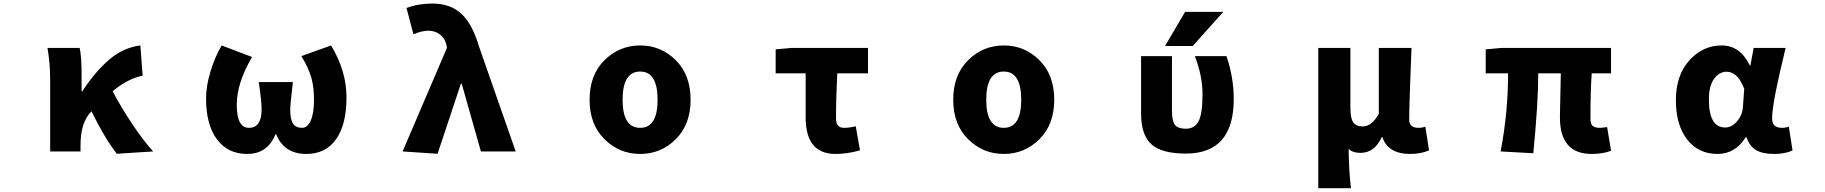

<svg xmlns="http://www.w3.org/2000/svg" viewBox="-20 -833 10040 1056"><path d="M822.3 0 622.1 12.7Q550.8 -81.1 483.4 -220.7L481.4 -218.8Q422.9 -160.2 422.9 -35.2V0H255.9V-391.6Q255.9 -486.3 241.2 -569.3H418Q428.7 -524.4 428.7 -426.8V-331.1H432.6Q503.9 -439.5 581.1 -505.4Q658.2 -571.3 752 -583L764.6 -417Q680.7 -399.4 599.6 -331.1Q644.5 -245.1 706.1 -152.8Q767.6 -60.5 822.3 0Z M1338.9 13.7Q1233.4 13.7 1173.3 -66.4Q1113.3 -146.5 1113.3 -293Q1113.3 -359.4 1137.7 -439.9Q1162.1 -520.5 1199.2 -583L1366.2 -519.5Q1282.2 -376 1282.2 -257.8Q1282.2 -129.9 1348.6 -129.9Q1418.9 -129.9 1418.9 -231.4Q1418.9 -274.4 1403.3 -381.8H1590.8Q1576.2 -255.9 1576.2 -231.4Q1576.2 -175.8 1591.8 -152.8Q1607.4 -129.9 1641.6 -129.9Q1671.9 -129.9 1689.5 -170.9Q1707 -211.9 1707 -285.2Q1707 -353.5 1692.4 -405.8Q1677.7 -458 1637.7 -524.4L1800.8 -583Q1885.7 -443.4 1885.7 -296.9Q1885.7 -148.4 1828.6 -67.4Q1771.5 13.7 1665 13.7Q1542 13.7 1499 -94.7H1495.1Q1452.1 13.7 1338.9 13.7Z M2386.7 12.7 2194.3 0 2438.5 -570.3 2435.5 -585Q2427.7 -622.1 2399.9 -643.1Q2372.1 -664.1 2336.9 -664.1Q2299.8 -664.1 2253.9 -644.5L2215.8 -789.1Q2281.2 -813.5 2357.4 -813.5Q2457 -813.5 2517.6 -757.3Q2578.1 -701.2 2615.2 -575.2L2816.4 0H2625L2519.5 -372.1H2514.6Z M3222.7 -284.2Q3222.7 -420.9 3304.7 -502Q3386.7 -583 3501 -583Q3615.2 -583 3696.8 -502Q3778.3 -420.9 3778.3 -284.2Q3778.3 -148.4 3696.8 -67.4Q3615.2 13.7 3501 13.7Q3386.7 13.7 3304.7 -67.4Q3222.7 -148.4 3222.7 -284.2ZM3501 -129.9Q3596.7 -129.9 3596.7 -284.2Q3596.7 -439.5 3501 -439.5Q3404.3 -439.5 3404.3 -284.2Q3404.3 -129.9 3501 -129.9Z M4575.2 13.7Q4411.1 13.7 4411.1 -186.5V-429.7H4246.1V-561.5L4331.1 -569.3H4753.9V-429.7H4585Q4578.1 -296.9 4578.1 -179.7Q4578.1 -129.9 4622.1 -129.9Q4652.3 -129.9 4686.5 -138.7L4710 -5.9Q4638.7 13.7 4575.2 13.7Z M5222.7 -284.2Q5222.7 -420.9 5304.7 -502Q5386.7 -583 5501 -583Q5615.2 -583 5696.8 -502Q5778.3 -420.9 5778.3 -284.2Q5778.3 -148.4 5696.8 -67.4Q5615.2 13.7 5501 13.7Q5386.7 13.7 5304.7 -67.4Q5222.7 -148.4 5222.7 -284.2ZM5501 -129.9Q5596.7 -129.9 5596.7 -284.2Q5596.7 -439.5 5501 -439.5Q5404.3 -439.5 5404.3 -284.2Q5404.3 -129.9 5501 -129.9Z M6708 -767.6 6540 -580.1H6387.7L6498 -767.6ZM6765.6 -288.1Q6765.6 11.7 6502 11.7Q6369.1 11.7 6312.5 -39.6Q6255.9 -90.8 6255.9 -209V-524.4H6425.8V-224.6Q6425.8 -167 6442.4 -146Q6459 -125 6502 -125Q6548.8 -125 6571.3 -164.6Q6593.8 -204.1 6593.8 -315.4Q6593.8 -415 6551.8 -524.4H6725.6Q6765.6 -407.2 6765.6 -288.1Z M7230.5 202.1V-569.3H7407.2V-239.3Q7407.2 -182.6 7422.9 -160.2Q7438.5 -137.7 7473.6 -137.7Q7526.4 -137.7 7563.5 -208V-569.3H7743.2Q7742.2 -539.1 7736.3 -384.8Q7730.5 -230.5 7730.5 -177.7Q7730.5 -151.4 7743.7 -140.6Q7756.8 -129.9 7783.2 -129.9Q7802.7 -129.9 7819.3 -136.7L7839.8 -5.9Q7793.9 13.7 7737.3 13.7Q7613.3 13.7 7583 -79.1H7580.1Q7539.1 7.8 7462.9 7.8Q7418.9 7.8 7397.5 -14.6Q7398.4 101.6 7410.2 202.1Z M8734.4 13.7Q8559.6 13.7 8559.6 -186.5Q8559.6 -200.2 8561.5 -290Q8563.5 -379.9 8564.5 -429.7H8440.4Q8440.4 -267.6 8413.1 9.8L8233.4 0Q8274.4 -212.9 8274.4 -429.7H8151.4V-561.5L8238.3 -569.3H8840.8V-429.7H8734.4Q8727.5 -333 8727.5 -179.7Q8727.5 -151.4 8739.7 -140.6Q8752 -129.9 8779.3 -129.9Q8788.1 -129.9 8819.3 -133.8L8840.8 -3.9Q8795.9 13.7 8734.4 13.7Z M9425.8 13.7Q9321.3 13.7 9259.3 -65.9Q9197.3 -145.5 9197.3 -282.2Q9197.3 -418.9 9271.5 -501Q9345.7 -583 9449.2 -583Q9550.8 -583 9603.5 -473.6H9607.4L9625 -569.3H9800.8Q9797.9 -554.7 9787.6 -512.2Q9777.3 -469.7 9772.5 -448.7Q9767.6 -427.7 9759.3 -389.2Q9751 -350.6 9746.1 -326.7Q9741.2 -302.7 9736.3 -272.9Q9731.4 -243.2 9729 -220.7Q9726.6 -198.2 9726.6 -180.7Q9726.6 -129.9 9781.2 -129.9Q9800.8 -129.9 9818.4 -136.7L9838.9 -5.9Q9799.8 13.7 9737.3 13.7Q9674.8 13.7 9638.7 -7.3Q9602.5 -28.3 9585.9 -78.1H9581.1Q9524.4 13.7 9425.8 13.7ZM9468.8 -131.8Q9504.9 -131.8 9534.2 -166Q9563.5 -200.2 9566.4 -248L9573.2 -344.7Q9537.1 -438.5 9476.6 -438.5Q9436.5 -438.5 9407.7 -399.9Q9378.9 -361.3 9378.9 -285.2Q9378.9 -131.8 9468.8 -131.8Z"/></svg>

Font: Gen Shin Gothic Monospace Heavy
Style: Bold
Weight: 800
Designer: [Source Han Sans]
Ryoko NISHIZUKA  (kana & ideographs); Paul D. Hunt (Latin, Greek & Cyrillic); Wenlong ZHANG  (bopomofo
Version: Version 1.002.20150607